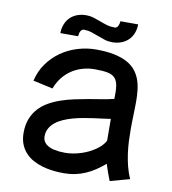

<svg xmlns="http://www.w3.org/2000/svg" viewBox="-74 -690 682 763"><g transform="rotate(10 267.0 -308.0)"><path d="M497.7 -13.7Q487.4 -37.1 481.1 -61.7Q474.9 -86.3 471.4 -111.2Q467.9 -136.1 466.7 -161Q465.6 -185.9 465.6 -210Q465.6 -225.2 465.9 -238.9Q466.3 -252.6 466.6 -265.9Q466.9 -279.2 467.3 -292.7Q467.7 -306.2 467.7 -320.7Q467.7 -345.5 465.1 -368.2Q462.5 -390.9 455.3 -410.4Q448.1 -429.9 434.8 -446Q421.5 -462.2 400.1 -473.6Q378.8 -485 348.2 -491.3Q317.6 -497.6 275.6 -497.6Q237.4 -497.6 200.8 -486.3Q164.2 -475.1 134 -453.7Q103.8 -432.3 82.1 -401.7Q60.4 -371.2 51.6 -332.5L131.2 -314.9Q140.7 -340 156 -359.6Q171.3 -379.2 191.2 -392.4Q211.1 -405.6 234.7 -412.5Q258.3 -419.4 284.2 -419.4Q316.5 -419.4 335.9 -415.5Q355.3 -411.6 365.7 -400.3Q376 -389 378.9 -369Q381.8 -348.9 380.7 -316.9Q358.5 -311.3 332.3 -307.1Q306.2 -303 278.7 -298.2Q251.2 -293.3 223.4 -287.4Q195.6 -281.4 170 -272.5Q144.5 -263.7 122.5 -251.1Q100.5 -238.5 84 -220.3Q67.6 -202.1 58.2 -178Q48.8 -153.9 48.8 -121.7Q48.8 -95.9 56.6 -76.2Q64.3 -56.4 77.9 -41.9Q91.4 -27.3 109.3 -17.6Q127.1 -7.9 147.6 -2Q168.1 3.9 189.9 6.4Q211.7 8.9 232.7 8.9Q257.2 8.9 278.8 4.5Q300.4 0 320.4 -8.7Q340.5 -17.3 358.9 -29.7Q377.3 -42.1 395.6 -57.6Q401 -41 406.7 -24.4Q412.5 -7.8 418.9 7.9ZM381.2 -148.2Q376.3 -138.5 367.4 -128.9Q358.4 -119.3 346.5 -110.9Q334.6 -102.5 320.5 -95.4Q306.4 -88.3 290.5 -83.1Q274.7 -77.9 257.8 -74.9Q240.8 -71.9 223.9 -71.9Q213.3 -71.9 202.3 -72.9Q191.3 -74 181.2 -76.1Q171 -78.2 162.3 -82.1Q153.6 -85.9 147.2 -91.4Q140.7 -96.9 137 -104.5Q133.3 -112.1 133.3 -121.7Q133.3 -140.1 141.1 -154.4Q148.9 -168.7 162.4 -179.5Q175.9 -190.3 193.7 -198.1Q211.5 -205.9 231.4 -211.4Q251.3 -216.9 272.4 -220.6Q293.5 -224.4 313.3 -227.1Q333.1 -229.7 350.5 -231.9Q367.8 -234 380.7 -236.2ZM195.6 -537.1Q195.7 -541.7 196.8 -546.9Q197.9 -552 200 -556.3Q202 -560.5 205.4 -563.6Q208.9 -566.7 213.6 -566.7Q229.7 -566.7 244.3 -562.1Q258.9 -557.5 273.1 -551.9Q287.4 -546.3 301.9 -541.7Q316.4 -537.1 332.4 -537.1Q352.4 -537.1 368.7 -543.2Q385 -549.3 397 -560.7Q408.9 -572 415.5 -588.3Q422.1 -604.6 422.5 -624.9H350.7Q350.5 -620.2 349.4 -615.3Q348.3 -610.4 346.2 -606.1Q344.1 -601.8 340.7 -599.1Q337.3 -596.4 332.4 -596.4Q315.3 -596.4 300.4 -600.8Q285.5 -605.2 271.5 -610.7Q257.4 -616.1 243.3 -620.5Q229.2 -624.9 213.6 -624.9Q193.8 -624.9 177.4 -618.8Q161 -612.8 149.3 -601.4Q137.6 -590.1 130.9 -573.8Q124.1 -557.5 123.8 -537.1Z"/></g></svg>

Font: SaysetthaMai Thin
Style: Regular
Weight: 100
Designer: John M. Durdin
Foundry: Lao Script for Windows
Version: Version 1.101